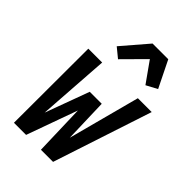

<svg xmlns="http://www.w3.org/2000/svg" viewBox="-225 -857 951 951"><g transform="rotate(45 251.0 -381.5)"><path d="M57 0 58 -520H155L129 -143L214 -374H298L305 -143L405 -520H502L331 0H246L238 -267L142 0ZM199 -587 149 -628 265 -763H375L444 -623L386 -592L310 -699Z"/></g></svg>

Font: Iosevka Semibold
Style: Italic
Weight: 600
Italic angle: -9°
Monospace: yes
Designer: Belleve Invis
Foundry: Belleve Invis
Version: Version 32.5.0; ttfautohint (v1.8.4)